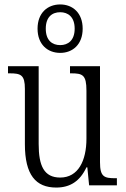

<svg xmlns="http://www.w3.org/2000/svg" viewBox="-20 -834 566 864"><path d="M251 -596C307 -596 352 -634 352 -705C352 -776 307 -814 251 -814C194 -814 149 -776 149 -705C149 -634 194 -596 251 -596ZM251 -631C215 -631 186 -652 186 -705C186 -758 215 -779 251 -779C286 -779 316 -758 316 -705C316 -652 286 -631 251 -631ZM233 10C296 10 340 -19 369 -81H373L381 0H506V-32H499C449 -32 430 -38 430 -104V-536H295V-504H300C352 -504 369 -497 369 -426V-210C369 -111 332 -35 251 -35C178 -35 154 -88 154 -186V-536H16V-504H23C74 -504 92 -497 92 -434V-185C92 -47 141 10 233 10Z"/></svg>

Font: Noto Serif Myanmar Condensed Light
Style: Regular
Weight: 300
Width: 3
Designer: Ben Mitchell and the Monotype Design Team
Foundry: Monotype Imaging Inc.
Version: Version 2.106